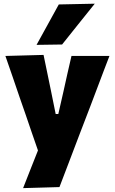

<svg xmlns="http://www.w3.org/2000/svg" viewBox="-20 -796 606 1014"><path d="M102 197.5Q121 149 141 98.2Q161 47.5 180.5 -1.5Q164 -49 147.5 -96.8Q131 -144.5 115.5 -190.5L84 -281Q66 -334.5 46.5 -390.8Q27 -447 8.5 -500.5L210 -506Q220 -457 229.8 -410.5Q239.5 -364 249.5 -315L274 -194H288L315.5 -314.5Q326 -362 336.2 -407.8Q346.5 -453.5 357.5 -500.5H558Q542.5 -460.5 528.2 -422.8Q514 -385 496.8 -339.8Q479.5 -294.5 456 -232L402 -91.5Q366 4 340.2 71Q314.5 138 294 192ZM173 -559Q202.5 -612.5 231.8 -665.8Q261 -719 290.5 -772.5L480.5 -776.5Q435.5 -720.5 392.2 -666.5Q349 -612.5 308 -561Z"/></svg>

Font: Commissioner ExtraBold
Style: Regular
Weight: 800
Designer: Kostas Bartsokas
Foundry: Kostas Bartsokas
Version: Version 1.000; ttfautohint (v1.8.3)